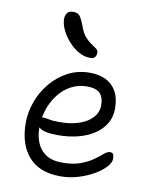

<svg xmlns="http://www.w3.org/2000/svg" viewBox="-86 -829 727 905"><g transform="rotate(10 277.5 -377.0)"><path d="M265 10Q212 10 173.5 -6Q135 -22 110 -52Q85 -82 73 -122Q61 -162 61 -210Q61 -260 79 -310.5Q97 -361 131 -402.5Q165 -444 212.5 -469.5Q260 -495 319 -495Q363 -495 395.5 -479Q428 -463 446 -430.5Q464 -398 464 -349Q464 -309 445.5 -277.5Q427 -246 394 -224Q361 -202 316.5 -190.5Q272 -179 220 -179Q158 -179 136 -194Q131 -197 128 -200Q128 -160 141 -128Q154 -95 183.5 -75Q213 -55 262 -55Q315 -55 350.5 -68.5Q386 -82 409.5 -99Q433 -116 448.5 -129.5Q464 -143 477 -143Q488 -143 492 -136Q496 -129 496 -114Q496 -96 476.5 -74.5Q457 -53 424 -34Q391 -15 350 -2.5Q309 10 265 10ZM132 -249Q135 -249 138 -249Q149 -249 166 -245Q183 -241 216 -241Q271 -241 311.5 -255Q352 -269 374.5 -294.5Q397 -320 397 -353Q397 -391 378.5 -410Q360 -429 316 -429Q275 -429 240.5 -410.5Q206 -392 181 -360Q156 -328 142 -287Q136 -268 132 -249ZM306 -564Q279 -564 252 -579Q225 -594 203 -618.5Q181 -643 167.5 -671Q154 -699 154 -724Q154 -742 163 -753Q172 -764 191 -764Q211 -764 221 -753.5Q231 -743 245 -706Q256 -674 271.5 -656.5Q287 -639 301.5 -629.5Q316 -620 326 -612.5Q336 -605 336 -593Q336 -580 329 -572Q322 -564 306 -564Z"/></g></svg>

Font: Shantell Sans Light Light
Style: Regular
Weight: 300
Version: Version 1.008;[ac192a2d6]